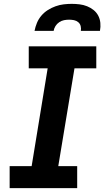

<svg xmlns="http://www.w3.org/2000/svg" viewBox="-20 -975 541 995"><path d="M30 0V-114H144L227 -621H129V-735H479V-621H366L282 -114H380V0ZM159 -815Q163 -836 171.5 -856.5Q180 -877 194.5 -894Q209 -911 228 -923Q247 -935 268 -942.5Q289 -950 310 -952.5Q331 -955 352 -955Q372 -955 392.5 -952.5Q413 -950 431.5 -942.5Q450 -935 465 -923Q480 -911 489 -894Q498 -877 500 -856.5Q502 -836 498 -815H399Q401 -828 398 -840Q395 -852 385.5 -860Q376 -868 363.5 -870.5Q351 -873 338 -873Q325 -873 312 -870.5Q299 -868 287 -860Q275 -852 267.5 -840Q260 -828 258 -815Z"/></svg>

Font: Iosevka Slab Heavy
Style: Italic
Weight: 900
Italic angle: -9°
Monospace: yes
Designer: Belleve Invis
Foundry: Belleve Invis
Version: Version 11.1.0; ttfautohint (v1.8.3)